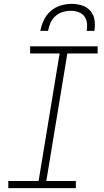

<svg xmlns="http://www.w3.org/2000/svg" viewBox="-20 -975 540 995"><path d="M373 0H23V-37H180L289 -698H136V-735H486V-698H329L220 -37H373ZM189 -815Q194 -843 207 -870.5Q220 -898 243 -918Q266 -938 295 -946.5Q324 -955 352 -955Q380 -955 406 -946.5Q432 -938 449 -918Q466 -898 470 -870.5Q474 -843 469 -815H429Q433 -836 430.5 -856Q428 -876 416.5 -891Q405 -906 386 -912.5Q367 -919 346 -919Q325 -919 304 -912.5Q283 -906 266.5 -891Q250 -876 241.5 -856Q233 -836 229 -815Z"/></svg>

Font: Iosevka Extralight
Style: Italic
Weight: 200
Italic angle: -9°
Monospace: yes
Designer: Belleve Invis
Foundry: Belleve Invis
Version: Version 32.5.0; ttfautohint (v1.8.4)